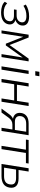

<svg xmlns="http://www.w3.org/2000/svg" viewBox="1380 -2120 748 3548"><g transform="rotate(90 1754.0 -346.0)"><path d="M208 8Q146 8 94 -9.5Q42 -27 13 -60L40 -105Q71 -73 114.5 -57Q158 -41 210 -41Q287 -41 325.5 -66Q364 -91 371 -138Q379 -183 351.5 -206.5Q324 -230 266 -230H154L161 -279H265Q317 -279 351 -302.5Q385 -326 392 -368Q398 -411 369.5 -435.5Q341 -460 275 -460Q222 -460 176.5 -446.5Q131 -433 87 -405L64 -449Q157 -510 283 -510Q374 -510 418 -472.5Q462 -435 450 -367Q444 -329 416.5 -299Q389 -269 348 -256Q392 -246 414.5 -212.5Q437 -179 430 -131Q420 -70 366 -31Q312 8 208 8Z M542 0 621 -501H673L812 -148L1063 -501H1114L1035 0H980L1043 -392L820 -80H787L660 -401L597 0Z M1295 -624 1307 -700H1389L1376 -624ZM1206 0 1286 -501H1347L1267 0Z M1439 0 1518 -501H1579L1545 -285H1844L1878 -501H1939L1860 0H1799L1836 -234H1537L1500 0Z M1987 0 2094 -146Q2112 -171 2133.5 -187.5Q2155 -204 2175 -212Q2117 -221 2087.5 -260.5Q2058 -300 2068 -366Q2078 -428 2126 -464.5Q2174 -501 2265 -501H2479L2400 0H2341L2373 -201H2281Q2240 -201 2209.5 -182.5Q2179 -164 2156 -133L2059 0ZM2228 -247H2381L2414 -456H2271Q2204 -456 2169 -429.5Q2134 -403 2127 -361Q2118 -304 2146.5 -275.5Q2175 -247 2228 -247Z M2675 0 2746 -451H2559L2567 -501H3002L2994 -451H2807L2736 0Z M3010 0 3089 -501H3150L3121 -315H3277Q3375 -315 3417 -271.5Q3459 -228 3447 -150Q3434 -73 3380.5 -36.5Q3327 0 3233 0ZM3078 -47H3236Q3302 -47 3340 -72Q3378 -97 3387 -153Q3397 -214 3366.5 -241.5Q3336 -269 3271 -269H3113Z"/></g></svg>

Font: Mulish Light
Style: Italic
Weight: 300
Italic angle: -9°
Designer: Vernon Adams
Foundry: Vernon Adams
Version: Version 3.603; ttfautohint (v1.8.3)